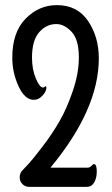

<svg xmlns="http://www.w3.org/2000/svg" viewBox="-20 -720 438 750"><path d="M177 -65H322Q331 -65 337 -72Q343 -79 347 -79Q358 -79 358 -50Q358 -25 348 -7.5Q338 10 319 10H94Q79 10 68 -0.5Q57 -11 57 -27Q57 -45 69 -56Q78 -65 93.5 -82Q109 -99 146.5 -148Q184 -197 212.5 -246.5Q241 -296 264.5 -365Q288 -434 288 -495Q288 -566 259.5 -596Q231 -626 200 -626Q161 -626 133 -594Q105 -562 105 -495Q105 -449 120 -413.5Q135 -378 148 -378Q151 -378 154 -380.5Q157 -383 158 -383Q162 -383 161 -374Q159 -360 144.5 -345Q130 -330 112 -330Q77 -330 52.5 -383Q28 -436 28 -495Q28 -594 80 -647Q132 -700 202 -700Q282 -700 324 -638Q366 -576 366 -492Q366 -293 177 -65Z"/></svg>

Font: Grand Hotel
Style: Regular
Weight: 400
Designer: Brian J. Bonislawsky & Jim Lyles for Astigmatic (AOETI)
Foundry: Astigmatic (AOETI)
Version: Version 001.000